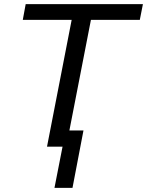

<svg xmlns="http://www.w3.org/2000/svg" viewBox="-20 -708 710 927"><path d="M655 -612H419L315 -78H383L330 199H243L282 0H207L326 -612H90L104 -688H670Z"/></svg>

Font: Libra Sans
Style: Italic
Weight: 400
Italic angle: -12°
Foundry: Context Ltd
Version: Version 1.002